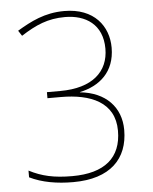

<svg xmlns="http://www.w3.org/2000/svg" viewBox="-53 -768 656 823"><g transform="rotate(-5 275.5 -357.0)"><path d="M229 10C389 10 466 -70 466 -194C466 -292 401 -360 291 -371V-372C376 -390 443 -445 443 -550C443 -642 383 -724 254 -724C169 -724 109 -692 50 -657L65 -634C129 -675 181 -698 255 -698C343 -698 416 -653 416 -548C416 -450 347 -384 207 -384H150V-358H208C335 -358 439 -316 439 -193C439 -77 367 -16 227 -16C149 -16 96 -28 42 -56V-27C95 -1 159 10 229 10Z"/></g></svg>

Font: Noto Sans Gurmukhi UI Thin
Style: Regular
Weight: 100
Designer: Jelle Bosma - Monotype Design Team
Foundry: Monotype Imaging Inc.
Version: Version 2.004